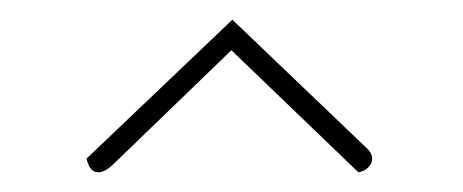

<svg xmlns="http://www.w3.org/2000/svg" viewBox="-20 -393 470 195"><path d="M80 -218Q75 -218 72 -222Q69 -226 68 -232L216 -373L353 -242Q356 -239 357 -236.5Q358 -234 358 -232Q358 -227 354 -223Q350 -219 344 -218L215 -342L98 -229Q91 -222 87 -220Q83 -218 80 -218Z"/></svg>

Font: Yanone Kaffeesatz ExtraLight ExtraLight
Style: Regular
Weight: 250
Version: Version 2.003